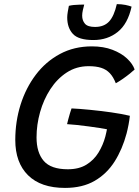

<svg xmlns="http://www.w3.org/2000/svg" viewBox="-20 -896 679 940"><path d="M298.3 24Q179.9 24 117.3 -38Q54.8 -99.9 54.8 -210.7Q54.8 -300.9 80.6 -383.2Q106.5 -465.5 155.2 -529.9Q203.9 -594.4 273.4 -631.7Q342.9 -669 429.7 -669Q487.1 -669 530.6 -652.2Q574.1 -635.5 601.8 -609.6Q629.6 -583.7 639.2 -555.9Q631.6 -548.6 615.9 -535.8Q600.2 -523.1 581.6 -510.1Q562.9 -497.1 546.9 -488.4Q534.9 -519.4 517.6 -537.7Q500.3 -556 475.2 -564Q450 -572 414.1 -572Q354.2 -572 307 -541.2Q259.8 -510.5 226.6 -459.5Q193.4 -408.4 176.2 -346.9Q158.9 -285.4 158.9 -223.3Q158.9 -149.1 194.2 -108.2Q229.5 -67.3 312 -67.3Q366.3 -67.3 403 -89.8Q439.6 -112.3 462 -148.8Q484.4 -185.4 495.6 -227.1Q497.8 -236.1 500 -245.6Q502.2 -255.1 503.7 -263.1Q493.1 -265.4 468.8 -269.2Q444.4 -273 414.2 -277.1Q384.1 -281.2 355.6 -284.2Q327.1 -287.2 308.3 -288.2Q310.3 -297.4 314.2 -311.8Q318.1 -326.2 322.4 -341Q326.8 -355.8 330.2 -365.2Q367.3 -363.6 419.2 -358.5Q471.1 -353.4 523.9 -346Q576.8 -338.5 615.8 -329.1Q613.6 -308.2 609.3 -285.5Q605 -262.8 599.7 -242.4Q579.3 -165.8 541.2 -105.4Q503 -45.1 443.4 -10.6Q383.8 24 298.3 24ZM624.2 -863.5Q605.8 -779.1 556.3 -739.6Q506.9 -700 437.4 -700Q364.3 -700 336.7 -730.2Q309.1 -760.4 309.1 -810.6Q309.1 -821.6 311.8 -838.2Q314.6 -854.8 317.2 -867.4Q327.7 -870.2 341 -871.5Q354.4 -872.7 368.1 -873.1Q381.8 -873.6 392.4 -873.6Q388.9 -861.4 385.6 -846.4Q382.3 -831.5 382.3 -819.4Q382.3 -795.9 395.8 -780Q409.2 -764.1 445.3 -764.1Q488.9 -764.1 513.6 -790.2Q538.4 -816.3 551.9 -875.8Q574.4 -875.8 594 -871.9Q613.6 -867.9 624.2 -863.5Z"/></svg>

Font: Grandstander Thin
Style: Italic
Weight: 100
Italic angle: -15°
Designer: Tyler Finck
Foundry: Etcetera Type Co
Version: Version 1.200